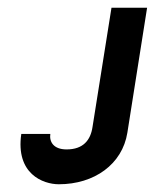

<svg xmlns="http://www.w3.org/2000/svg" viewBox="-20 -473 400 496"><path d="M35 -127C20 -24 91 3 132 3C224 3 296 -49 309 -130L360 -453H268L219 -145C214 -111 195 -87 152 -87C118 -87 107 -107 110 -127Z"/></svg>

Font: Rabbid Highway Sign II Hop
Style: Obl
Weight: 400
Foundry: Cannot Into Space Fonts
Version: Version 0.277